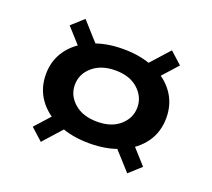

<svg xmlns="http://www.w3.org/2000/svg" viewBox="-97 -701 868 785"><g transform="rotate(20 337.0 -308.5)"><path d="M338 -103Q260 -103 200.5 -129Q141 -155 108 -201Q75 -247 75 -308Q75 -369 108 -415Q141 -461 200.5 -487Q260 -513 338 -513Q416 -513 475 -487Q534 -461 566.5 -415Q599 -369 599 -308Q599 -247 566.5 -201Q534 -155 475 -129Q416 -103 338 -103ZM338 -197Q400 -197 436.5 -229.5Q473 -262 473 -308Q473 -354 436.5 -387Q400 -420 338 -420Q276 -420 238.5 -387.5Q201 -355 201 -308Q201 -262 238 -229.5Q275 -197 338 -197ZM150 -41 98 -88 190 -190 245 -147ZM526 -41 430 -147 488 -188 578 -88ZM195 -421 98 -529 150 -576 246 -469ZM480 -420 429 -468 526 -576 578 -529Z"/></g></svg>

Font: Syne
Style: Bold
Weight: 700
Designer: Lucas Descroix
Foundry: Bonjour Monde
Version: Version 2.200